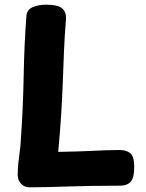

<svg xmlns="http://www.w3.org/2000/svg" viewBox="-20 -795 625 820"><path d="M92.8 -727Q94.8 -753.4 119.3 -764.2Q143.8 -775 177.1 -775Q227.4 -775 245.6 -759.1Q263.8 -743.1 261.8 -712.6Q255.8 -640.4 253.2 -574.6Q250.6 -508.7 248.1 -442.2Q245.6 -375.8 241.1 -303.6Q236.6 -231.3 228.6 -146.3Q276.6 -147.3 311.8 -148.3Q347 -149.3 375.6 -150.8Q404.2 -152.3 431.6 -153.3Q459 -154.3 491.6 -154.3Q520.4 -154.3 536.8 -140.3Q553.2 -126.3 553.2 -83.6Q553.2 -34.3 537.6 -18.2Q522 -2 493.1 -2Q423.7 -2 369 -1Q314.3 0 268.8 1.5Q223.3 3 184.1 4Q144.9 5 105.9 5Q83.9 5 69.7 -10.5Q55.6 -26 55.6 -48Q55.6 -71 58.1 -96.5Q60.6 -122 64.1 -146.5Q67.6 -171 68.6 -192Q78.6 -333 81.1 -470.3Q83.6 -607.7 92.8 -727Z"/></svg>

Font: Playpen Sans Hebrew
Style: Regular
Weight: 400
Designer: Tom Grace, Laura Meseguer, Veronika Burian, José Scaglione
Foundry: TypeTogether
Version: Version 2.000